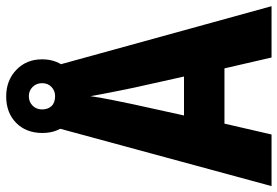

<svg xmlns="http://www.w3.org/2000/svg" viewBox="-162 -758 919 636"><g transform="rotate(-90 298.0 -439.5)"><path d="M426 0 390 -156H207L171 0H0L194 -715H399L596 0ZM326 -456Q319 -490 311 -530Q303 -570 298 -600Q294 -571 286 -531Q278 -491 271 -458L234 -290H363ZM297 -641Q243 -641 209.5 -674Q176 -707 176 -759Q176 -813 209.5 -846Q243 -879 297 -879Q350 -879 385 -845.5Q420 -812 420 -760Q420 -708 385.5 -674.5Q351 -641 297 -641ZM298 -717Q316 -717 328.5 -729Q341 -741 341 -760Q341 -779 328.5 -791.5Q316 -804 298 -804Q279 -804 266.5 -791.5Q254 -779 254 -760Q254 -741 265 -729Q276 -717 298 -717Z"/></g></svg>

Font: Noto Sans Devanagari Condensed ExtraBold
Style: Regular
Weight: 800
Width: 3
Designer: Jelle Bosma - Monotype Design Team
Foundry: Monotype Imaging Inc.
Version: Version 2.004; ttfautohint (v1.8.4.7-5d5b)